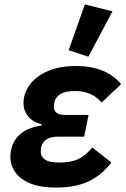

<svg xmlns="http://www.w3.org/2000/svg" viewBox="-20 -835 567 867"><path d="M397 -169 483 -101Q437 -42 378 -15Q319 12 232 12Q163 12 117.5 -6.5Q72 -25 49.5 -56.5Q27 -88 27 -127Q27 -184 63 -221.5Q99 -259 168 -268L169 -273Q127 -284 106.5 -310Q86 -336 86 -369Q86 -412 113 -450.5Q140 -489 193.5 -513Q247 -537 325 -537Q390 -537 441.5 -516.5Q493 -496 527 -455L439 -372Q417 -398 387 -411Q357 -424 319 -424Q276 -424 254 -411Q232 -398 226 -375Q225 -369 224 -364Q223 -359 223 -353Q223 -336 235 -326Q247 -316 273 -316H380L360 -218H241Q209 -218 190 -205.5Q171 -193 166 -170Q165 -167 164.5 -162.5Q164 -158 164 -149Q164 -128 183 -114.5Q202 -101 248 -101Q298 -101 331 -115.5Q364 -130 397 -169ZM488 -784 379 -579 290 -608 363 -815Z"/></svg>

Font: IBM Plex Sans
Style: Bold Italic
Weight: 700
Italic angle: -11.31°
Designer: Mike Abbink, Paul van der Laan, Pieter van Rosmalen
Foundry: Bold Monday
Version: Version 3.201